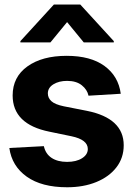

<svg xmlns="http://www.w3.org/2000/svg" viewBox="-20 -792 569 823"><path d="M497.6 -390.1 359.4 -381.8Q354 -407.7 330.6 -426.5Q307.1 -445.3 267.6 -445.3Q232.9 -445.3 209 -430.7Q185.1 -416 185.1 -391.6Q185.1 -372.1 200.4 -358.2Q215.8 -344.2 253.4 -336.4L352.5 -316.9Q510.3 -285.2 510.3 -169.4Q510.3 -115.2 479 -74.7Q447.8 -34.2 392.8 -11.7Q337.9 10.7 267.6 10.7Q158.7 10.7 94.7 -34.7Q30.8 -80.1 20 -157.7L168 -165.5Q175.3 -132.3 201.2 -115.2Q227.1 -98.1 267.6 -98.1Q307.1 -98.1 331.8 -113.8Q356.4 -129.4 356.4 -153.3Q356.4 -193.4 286.1 -208L191.9 -227.5Q34.2 -259.3 34.2 -382.8Q34.2 -461.9 97.4 -507.3Q160.6 -552.7 265.6 -552.7Q368.7 -552.7 428.2 -509Q487.8 -465.3 497.6 -390.1ZM338.9 -610.4 267.6 -697.3 196.3 -610.4H67.4V-615.7L210.9 -772.5H324.2L467.8 -615.7V-610.4Z"/></svg>

Font: Inter Tight
Style: Bold
Weight: 700
Designer: Rasmus Andersson
Foundry: rsms
Version: Version 3.004; ttfautohint (v1.8.4.7-5d5b)